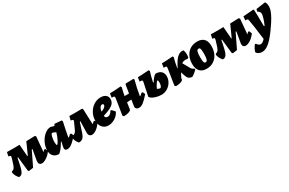

<svg xmlns="http://www.w3.org/2000/svg" viewBox="133 -1795 5032 3347"><g transform="rotate(-30 2649.0 -121.0)"><path d="M714 -129Q669 -67 614.5 -31.5Q560 4 518 4Q491 4 475 -12Q459 -28 459 -59Q459 -65 461 -83L498 -296H484L344 -7L257 5L240 -7L209 -296H197L178 -202Q160 -114 144 -69.5Q128 -25 107 -7.5Q86 10 52 12Q-1 -42 -15 -116L-6 -138Q16 -143 30 -153.5Q44 -164 56.5 -189Q69 -214 83 -261L107 -339Q114 -364 114 -370Q114 -380 106 -384.5Q98 -389 77 -391L71 -400L87 -473Q173 -471 214 -471Q256 -471 340 -473L359 -233H368L463 -443L465 -454L476 -468L649 -473L665 -453L638 -155L637 -152Q639 -152 671 -187L693 -184Z M1196 -195 1219 -191 1239 -143Q1183 -80 1147 -47.5Q1111 -15 1083.5 -1.5Q1056 12 1027 12Q976 12 976 -36Q976 -54 1001 -158H991Q950 -88 919.5 -49Q889 -10 858 12Q787 12 747 -29.5Q707 -71 707 -145Q707 -222 744.5 -298.5Q782 -375 841.5 -423.5Q901 -472 961 -472L1033 -452L1038 -472L1057 -484L1191 -472L1199 -449Q1157 -258 1140 -157L1144 -154Q1154 -154 1196 -195ZM1005 -341Q964 -367 931 -367Q922 -367 912.5 -343Q903 -319 896.5 -282Q890 -245 890 -209Q890 -181 894 -162Q898 -143 904 -143Q920 -143 952.5 -206Q985 -269 1005 -341Z M1710 -129Q1669 -65 1617.5 -28Q1566 9 1524 9Q1493 9 1475 -12.5Q1457 -34 1458 -76L1464 -296H1451L1388 -104Q1367 -42 1337.5 -15Q1308 12 1257 12Q1207 -43 1197 -117L1207 -136Q1275 -150 1300 -205L1361 -339Q1370 -359 1370 -369Q1370 -379 1361 -384Q1352 -389 1330 -391L1324 -400L1343 -473Q1429 -471 1470 -471Q1513 -471 1597 -473L1611 -459L1623 -152L1626 -149Q1631 -149 1662 -181H1685Z M1864 -175Q1872 -126 1919 -126Q1969 -126 2010 -197L2032 -194L2084 -136Q2067 -95 2031 -61Q1995 -27 1949 -7.5Q1903 12 1857 12Q1783 12 1738 -38.5Q1693 -89 1693 -173Q1693 -257 1731.5 -328Q1770 -399 1834.5 -441Q1899 -483 1975 -483Q2039 -483 2076 -453Q2113 -423 2113 -371Q2113 -324 2088 -290.5Q2063 -257 2009.5 -230Q1956 -203 1864 -175ZM1867 -257Q1914 -275 1938.5 -296Q1963 -317 1963 -340Q1963 -350 1956 -356.5Q1949 -363 1938 -363Q1911 -363 1892.5 -336Q1874 -309 1867 -257Z M2679 -143Q2602 -55 2556.5 -21.5Q2511 12 2469 12Q2437 12 2418 -7Q2399 -26 2403 -55L2423 -180H2398L2333 -176L2314 -45Q2311 -24 2267.5 -8.5Q2224 7 2167 7L2147 -16L2198 -336Q2199 -342 2199 -351Q2199 -366 2192 -372.5Q2185 -379 2168 -379H2141L2153 -461Q2234 -461 2373 -473L2386 -452Q2369 -394 2350 -293Q2363 -292 2388 -292Q2426 -292 2440 -293L2466 -457L2479 -472L2630 -476L2645 -458Q2604 -308 2580 -157L2584 -154Q2588 -154 2599.5 -163Q2611 -172 2636 -195L2659 -191Z M3161 -226Q3161 -164 3128.5 -109Q3096 -54 3041 -21.5Q2986 11 2924 11Q2866 11 2810 -6Q2754 -23 2722 -50L2702 -73Q2706 -90 2711 -117Q2748 -299 2757 -336Q2759 -343 2759 -354Q2759 -367 2752 -373Q2745 -379 2729 -379H2703L2715 -461Q2788 -461 2937 -473L2951 -452Q2927 -378 2898 -248L2908 -245Q2940 -296 2963 -321.5Q2986 -347 3011 -361Q3083 -361 3122 -325.5Q3161 -290 3161 -226ZM2996 -195Q2996 -241 2985 -241Q2972 -241 2946 -203Q2920 -165 2901 -120Q2934 -100 2953 -100Q2972 -100 2984 -127Q2996 -154 2996 -195Z M3589 -310Q3542 -310 3507 -286L3582 -152Q3593 -132 3608 -119.5Q3623 -107 3646 -98L3647 -73Q3594 -20 3537 10Q3489 0 3469 -18Q3449 -36 3433 -85L3409 -159Q3389 -125 3363 -69L3360 -45Q3358 -24 3314 -8.5Q3270 7 3213 7L3193 -16L3244 -336Q3245 -342 3245 -351Q3245 -366 3238 -372.5Q3231 -379 3214 -379H3187L3199 -461Q3272 -461 3419 -473L3432 -452Q3422 -421 3409.5 -363Q3397 -305 3389 -254L3396 -252Q3452 -368 3503 -420Q3554 -472 3610 -472Q3624 -472 3639 -469Q3655 -431 3655 -375Q3655 -348 3650 -323L3633 -306Q3601 -310 3589 -310Z M3650 -184Q3650 -274 3683.5 -342Q3717 -410 3778 -447Q3839 -484 3920 -484Q4007 -484 4053 -435.5Q4099 -387 4099 -295Q4099 -203 4065.5 -133.5Q4032 -64 3971 -26Q3910 12 3829 12Q3743 12 3696.5 -39Q3650 -90 3650 -184ZM3919 -259Q3919 -316 3910.5 -340Q3902 -364 3881 -364Q3852 -364 3840.5 -331.5Q3829 -299 3829 -215Q3829 -148 3837.5 -121.5Q3846 -95 3868 -95Q3888 -95 3898.5 -109.5Q3909 -124 3914 -159Q3919 -194 3919 -259Z M4818 -129Q4773 -67 4718.5 -31.5Q4664 4 4622 4Q4595 4 4579 -12Q4563 -28 4563 -59Q4563 -65 4565 -83L4602 -296H4588L4448 -7L4361 5L4344 -7L4313 -296H4301L4282 -202Q4264 -114 4248 -69.5Q4232 -25 4211 -7.5Q4190 10 4156 12Q4103 -42 4089 -116L4098 -138Q4120 -143 4134 -153.5Q4148 -164 4160.5 -189Q4173 -214 4187 -261L4211 -339Q4218 -364 4218 -370Q4218 -380 4210 -384.5Q4202 -389 4181 -391L4175 -400L4191 -473Q4277 -471 4318 -471Q4360 -471 4444 -473L4463 -233H4472L4567 -443L4569 -454L4580 -468L4753 -473L4769 -453L4742 -155L4741 -152Q4743 -152 4775 -187L4797 -184Z M5288 -484Q5300 -469 5306.5 -443.5Q5313 -418 5313 -386Q5313 -325 5265 -230.5Q5217 -136 5118 0Q5024 128 4953 185Q4882 242 4815 242Q4776 242 4745 225Q4714 208 4705 182Q4726 113 4770 61L4785 60Q4806 87 4824 99.5Q4842 112 4860 112Q4879 112 4900 98.5Q4921 85 4948 56Q4905 -281 4889 -352Q4885 -369 4878.5 -375.5Q4872 -382 4859 -382L4833 -381L4839 -460L5045 -476L5056 -467Q5062 -376 5063 -133H5077Q5104 -194 5122 -252.5Q5140 -311 5140 -340Q5140 -363 5126.5 -381.5Q5113 -400 5089 -409L5100 -457Z"/></g></svg>

Font: Alegreya Black
Style: Italic
Weight: 900
Italic angle: -7°
Designer: Juan Pablo del Peral
Foundry: Huerta Tipografica
Version: Version 2.007; ttfautohint (v1.6)